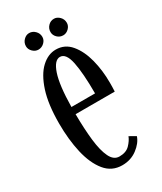

<svg xmlns="http://www.w3.org/2000/svg" viewBox="-169 -703 652 775"><g transform="rotate(-30 157.5 -315.0)"><path d="M163.5 10.5Q115 10.5 84.8 -26.8Q54.5 -64 40.2 -126.2Q26 -188.5 26 -263Q26 -352.5 45.2 -411.5Q64.5 -470.5 95.8 -499.5Q127 -528.5 163 -528.5Q205 -528.5 232.2 -496Q259.5 -463.5 272.8 -412.2Q286 -361 286 -303.5Q286 -293 285.8 -282.8Q285.5 -272.5 285 -262.5H102.5Q103 -193.5 109 -140.2Q115 -87 129.8 -56.5Q144.5 -26 171 -26Q202.5 -26 219.5 -43.8Q236.5 -61.5 243 -79L272.5 -62Q263 -34 233.2 -11.8Q203.5 10.5 163.5 10.5ZM163 -494.5Q137 -494.5 120.5 -445.8Q104 -397 102.5 -296H212.5Q212.5 -390 201.8 -442.2Q191 -494.5 163 -494.5ZM219 -563Q203 -563 191.8 -574.2Q180.5 -585.5 180.5 -600Q180.5 -616.5 191.8 -628.2Q203 -640 219 -640Q233.5 -640 245 -628.2Q256.5 -616.5 256.5 -600Q256.5 -585.5 245 -574.2Q233.5 -563 219 -563ZM103.5 -563Q89 -563 77.5 -574.2Q66 -585.5 66 -600Q66 -616.5 77.5 -628.2Q89 -640 103.5 -640Q119 -640 130.8 -628.2Q142.5 -616.5 142.5 -600Q142.5 -585.5 130.8 -574.2Q119 -563 103.5 -563Z"/></g></svg>

Font: Imbue 10pt
Style: Regular
Weight: 400
Designer: Tyler Finck
Foundry: Etcetera Type Company
Version: Version 1.102; ttfautohint (v1.8.3)